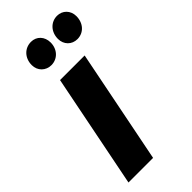

<svg xmlns="http://www.w3.org/2000/svg" viewBox="-238 -802 855 855"><g transform="rotate(-45 189.5 -375.0)"><path d="M146 -612C185 -612 215 -643 215 -686C215 -723 190 -750 155 -750C114 -750 84 -718 84 -674C84 -638 111 -612 146 -612ZM310 -612C350 -612 379 -644 379 -688C379 -724 353 -750 319 -750C279 -750 249 -718 249 -674C249 -638 275 -612 310 -612ZM19 0H174L281 -538H126Z"/></g></svg>

Font: AWKNG-Font
Style: Bold Italic
Weight: 700
Italic angle: -11.3°
Designer: Awakening Church
Foundry: Awakening Church
Version: Version 1.700;PS 001.700;hotconv 1.0.88;makeotf.lib2.5.64775